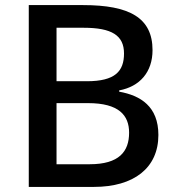

<svg xmlns="http://www.w3.org/2000/svg" viewBox="-20 -734 694 754"><path d="M306 -714H93V0H349C505 0 602 -74 602 -204C602 -316 532 -359 448 -374V-379C529 -394 579 -451 579 -537C579 -664 489 -714 306 -714ZM321 -415H202V-625H308C419 -625 467 -595 467 -524C467 -454 432 -415 321 -415ZM202 -329H326C447 -329 487 -281 487 -213C487 -139 448 -89 332 -89H202Z"/></svg>

Font: Noto Sans Canadian Aboriginal Medium
Style: Regular
Weight: 500
Designer: Monotype Design Team, Typotheque's Kevin King
Foundry: Monotype Imaging Inc.
Version: Version 2.004